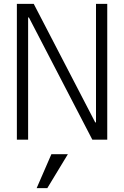

<svg xmlns="http://www.w3.org/2000/svg" viewBox="-20 -720 640 990"><path d="M475 -700H533V0H456L129 -630H125V0H67V-700H154L471 -89H475ZM330 75H245L169 250H224Z"/></svg>

Font: CommitMonoV143 ExtLt
Style: Regular
Weight: 200
Monospace: yes
Designer: Eigil Nikolajsen
Foundry: Eigil Nikolajsen
Version: Version 1.143